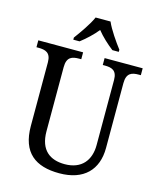

<svg xmlns="http://www.w3.org/2000/svg" viewBox="-135 -1025 934 1130"><g transform="rotate(15 332.0 -460.5)"><path d="M212 -784V-771H250C284 -797 322 -832 350 -867C378 -832 416 -797 450 -771H489V-784C460 -822 415 -886 396 -931H305C286 -886 240 -822 212 -784ZM335 10C484 10 563 -72 563 -205V-600C563 -663 596 -672 638 -672H650V-714H418V-672H430C472 -672 505 -663 505 -604V-207C505 -116 456 -50 352 -50C263 -50 199 -94 199 -210V-600C199 -663 232 -672 275 -672H287V-714H14V-672H26C68 -672 102 -663 102 -604V-216C102 -53 190 10 335 10Z"/></g></svg>

Font: Noto Serif Ethiopic SemiCondensed
Style: Regular
Weight: 400
Width: 4
Designer: Monotype Design Team
Foundry: Monotype Imaging Inc.
Version: Version 2.102